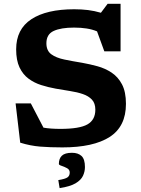

<svg xmlns="http://www.w3.org/2000/svg" viewBox="-20 -768 744 1016"><path d="M646.5 -218.5Q646.5 -98.5 560.2 -43.2Q474 12 310 12Q245 12 192.5 7.8Q140 3.5 87 -13L62.5 -221H143L210 -92.5Q247.5 -86 299 -86Q401 -86 442.8 -109.8Q484.5 -133.5 484.5 -187.5Q484.5 -221.5 466.5 -240.8Q448.5 -260 418.5 -270.2Q388.5 -280.5 351 -286.2Q313.5 -292 274.5 -299Q235.5 -306 198.2 -317.8Q161 -329.5 131 -351.8Q101 -374 83.2 -411.5Q65.5 -449 65.5 -507Q65.5 -613.5 145.8 -666.2Q226 -719 372.5 -719Q411.5 -719 445.8 -714.8Q480 -710.5 514 -700.5L549.5 -748H618V-496.5H532L493.5 -602Q468.5 -612.5 438.5 -617.2Q408.5 -622 372 -622Q302.5 -622 264 -604.2Q225.5 -586.5 225.5 -539Q225.5 -500 251.2 -481Q277 -462 320.5 -453Q364 -444 416 -435.5Q455 -428.5 495.5 -417.5Q536 -406.5 570.2 -384Q604.5 -361.5 625.5 -321.8Q646.5 -282 646.5 -218.5ZM288.5 185Q325.5 179 337.2 170.5Q349 162 349 145Q349 129.5 334.5 121.8Q320 114 305.8 109.5Q291.5 105 291.5 99.5Q291.5 71 307.5 55.8Q323.5 40.5 361 40.5Q393 40.5 411.2 57.2Q429.5 74 429.5 116Q429.5 140 419 162.5Q408.5 185 379.8 202Q351 219 295.5 227.5Z"/></svg>

Font: Newsreader 6pt SemiBold
Style: Regular
Weight: 600
Designer: Hugues Gentile
Foundry: Production Type
Version: Version 1.003; ttfautohint (v1.8.3)